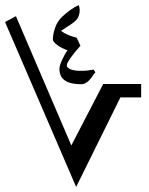

<svg xmlns="http://www.w3.org/2000/svg" viewBox="-30 -874 588 759"><path d="M271 -135 -10 -787 33 -810 252 -299 378 -542H528V-489H446ZM291 -541Q205 -541 205 -601Q205 -615 216 -638.5Q227 -662 237 -675Q210 -685 195 -697Q179 -709 179 -718Q179 -740 188.5 -766Q198 -792 218 -810Q232 -823 248 -834.5Q264 -846 281 -854Q285 -845 285 -834Q285 -814 275.5 -800Q266 -786 232 -766Q227 -762 222 -759Q217 -756 211 -752Q235 -734 273 -725L288 -693Q265 -668 249.5 -646Q234 -624 234 -616Q234 -606 249 -600Q264 -594 289 -594Q306 -594 318.5 -595.5Q331 -597 340 -599L347 -588Q344 -585 338 -577Q316 -541 291 -541Z"/></svg>

Font: Noto Naskh Arabic UI Semi
Style: Bold
Weight: 700
Designer: Monotype Design Team, David Williams, Mohamad Dakak and Nizar Qandah
Foundry: Monotype Imaging Inc.
Version: Version 2.014; ttfautohint (v1.8.4.7-5d5b)